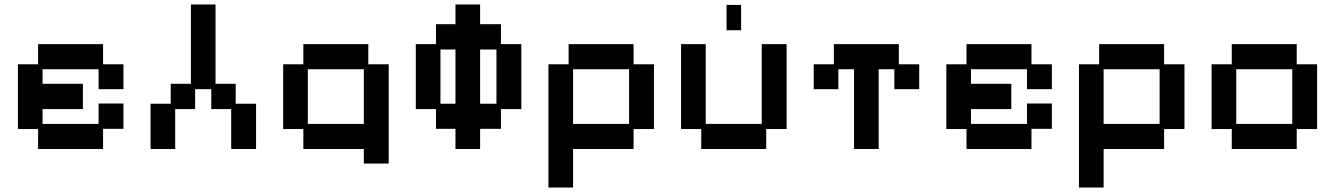

<svg xmlns="http://www.w3.org/2000/svg" viewBox="-20 -653 5960 857"><path d="M150 12V-77H60V-366H150V-456H440V-366H531V-255H420V-344H170V-279H350V-166H170V-100H420V-191H531V-78H440V12Z M652 12V-190H742V-279H832V-633H942V-279H1032V-190H1123V12H1012V-166H923V-255H851V-166H762V12Z M1604 77V12H1334V-77H1244V-366H1334V-456H1624V-366H1715V77ZM1354 -100H1604V-344H1354Z M2013 12V-78H1926V-166H1836V-456H1926V-545H2013V-633H2123V-545H2216V-456H2307V-166H2216V-78H2123V12ZM1946 -190H2013V-432H1946ZM2123 -190H2196V-432H2123Z M2428 184V-366H2518V-456H2808V-366H2899V-77H2808V12H2538V184ZM2538 -100H2788V-344H2538Z M3110 12V-77H3020V-456H3130V-100H3380V-456H3491V-77H3400V12ZM3223 -518V-631H3288V-518Z M3792 12V-344H3722V-255H3612V-366H3702V-456H3992V-366H4083V-255H3972V-344H3902V12Z M4294 12V-77H4204V-366H4294V-456H4584V-366H4675V-255H4564V-344H4314V-279H4494V-166H4314V-100H4564V-191H4675V-78H4584V12Z M4796 184V-366H4886V-456H5176V-366H5267V-77H5176V12H4906V184ZM4906 -100H5156V-344H4906Z M5478 12V-77H5388V-366H5478V-456H5768V-366H5859V-77H5768V12ZM5498 -100H5748V-344H5498Z"/></svg>

Font: Pixelify Sans Medium
Style: Regular
Weight: 500
Designer: Stefie Justprince
Foundry: Typecalism Foundryline
Version: Version 1.000;February 13, 2025;FontCreator 15.0.0.3015 64-b